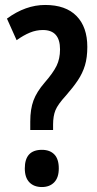

<svg xmlns="http://www.w3.org/2000/svg" viewBox="-20 -744 390 774"><path d="M102 -254Q102 -304 115 -339Q128 -374 160 -411Q194 -450 208 -478.5Q222 -507 222 -545Q222 -623 153 -623Q126 -623 100.5 -612.5Q75 -602 47 -582L8 -669Q83 -724 162 -724Q245 -724 288.5 -679.5Q332 -635 332 -555Q332 -512 322.5 -480.5Q313 -449 294 -420.5Q275 -392 246 -359Q213 -323 203.5 -299.5Q194 -276 194 -242V-220H102ZM80 -65Q80 -140 149 -140Q181 -140 199 -121.5Q217 -103 217 -65Q217 -28 198.5 -9Q180 10 149 10Q117 10 98.5 -9Q80 -28 80 -65Z"/></svg>

Font: Noto Sans Ethiopic ExtraCondensed SemiBold
Style: Regular
Weight: 600
Width: 2
Designer: Monotype Design Team
Foundry: Monotype Imaging Inc.
Version: Version 2.102; ttfautohint (v1.8.4.7-5d5b)